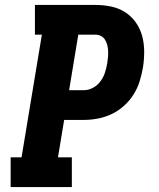

<svg xmlns="http://www.w3.org/2000/svg" viewBox="-20 -755 640 775"><path d="M23 0V-120H67L149 -615H121V-735H366Q398 -735 429 -728.5Q460 -722 485.5 -705.5Q511 -689 528.5 -664Q546 -639 554 -609Q562 -579 562 -546.5Q562 -514 557 -482Q552 -454 543.5 -426.5Q535 -399 519 -373.5Q503 -348 480 -327.5Q457 -307 430.5 -294.5Q404 -282 375.5 -276.5Q347 -271 319 -271H239L214 -120H270V0ZM259 -391H319Q338 -391 356 -401Q374 -411 386 -427.5Q398 -444 404 -463Q410 -482 413 -501Q415 -513 416 -525.5Q417 -538 416.5 -549.5Q416 -561 413 -573Q410 -585 404 -594.5Q398 -604 388 -609.5Q378 -615 366 -615H296Z"/></svg>

Font: Iosevka Etoile Heavy Oblique
Style: Regular
Weight: 900
Italic angle: -9°
Designer: Belleve Invis
Foundry: Belleve Invis
Version: Version 15.5.2; ttfautohint (v1.8.4)